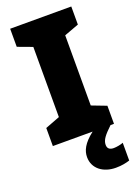

<svg xmlns="http://www.w3.org/2000/svg" viewBox="-176 -852 791 1098"><g transform="rotate(-20 220.0 -303.0)"><path d="M320 31C320 1 340 -23 385 -66H406V-176L317 -210V-637L406 -670V-780H34V-670L123 -637V-210L34 -176V-66H276C214 -18 196 22 196 61C196 131 255 174 331 174C367 174 394 168 416 161V53C402 59 375 64 358 64C335 64 320 55 320 31Z"/></g></svg>

Font: Noto Sans Malayalam UI Black
Style: Regular
Weight: 900
Designer: Jelle Bosma - Monotype Design Team
Foundry: Monotype Imaging Inc.
Version: Version 2.104